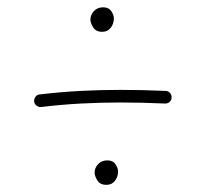

<svg xmlns="http://www.w3.org/2000/svg" viewBox="-20 -601 574 536"><path d="M75.2 -317.9Q74.7 -324.7 79.1 -330.8Q83.5 -336.9 90.8 -337.4Q148.9 -344.2 204.6 -347.2Q260.3 -350.1 316.4 -350.1Q378.9 -350.1 441.9 -347.2Q449.2 -347.2 454.3 -341.8Q459.5 -336.4 459 -328.6Q459 -321.3 453.4 -316.4Q447.8 -311.5 439.9 -312Q377 -314.9 316.4 -314.9Q261.7 -314.9 206.8 -312Q151.9 -309.1 94.7 -302.2Q87.9 -301.8 82 -306.2Q76.2 -310.5 75.2 -317.9ZM232.4 -546.4Q232.4 -559.6 242.2 -570.1Q252 -580.6 268.1 -580.6Q283.7 -580.6 290.8 -569.6Q297.9 -558.6 297.9 -549.8Q297.9 -535.2 289.3 -523.7Q280.8 -512.2 265.6 -512.2Q247.6 -512.2 240 -524.7Q232.4 -537.1 232.4 -546.4ZM244.1 -119.1Q244.1 -132.3 253.9 -142.8Q263.7 -153.3 279.8 -153.3Q295.4 -153.3 302.5 -142.3Q309.6 -131.3 309.6 -122.6Q309.6 -107.9 301 -96.4Q292.5 -85 277.3 -85Q259.3 -85 251.7 -97.4Q244.1 -109.9 244.1 -119.1Z"/></svg>

Font: Mikhak-DS2-FD ExtraLight
Style: Regular
Weight: 200
Designer: Amin Abedi
Version: Version 3.2